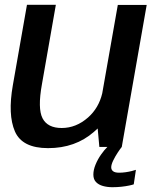

<svg xmlns="http://www.w3.org/2000/svg" viewBox="-20 -613 644 801"><path d="M394.5 0H488L592 -592.5H471.5L406.5 -223.5Q392 -162.5 347.5 -123Q297.5 -79 237.5 -79Q178.5 -79 157.5 -119.5Q136.5 -160 155 -262L213 -593H92.5L33.5 -257Q12 -134.5 42.2 -64.8Q72.5 5 180.5 5Q294.5 5 372 -63Q380 -70 387.5 -77ZM449 168Q468.5 168 486.8 166Q505 164 519 161Q533 158 538 156L547 95.5Q541.5 97.5 529.8 100.5Q518 103.5 504 105.5Q490 107.5 477 107.5Q460 107.5 452 101.5Q444 95.5 444 85Q444 74 452 57.2Q460 40.5 470.5 24.5Q481 8.5 488 0H428Q415.5 12 401.8 31.5Q388 51 378.8 73.2Q369.5 95.5 369.5 115.5Q369.5 135 380.5 146.5Q391.5 158 409.8 163Q428 168 449 168Z"/></svg>

Font: Anybody Thin Medium
Style: Italic
Weight: 500
Italic angle: -10°
Version: Version 1.113;gftools[0.9.25]